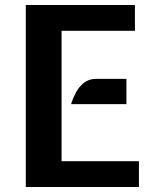

<svg xmlns="http://www.w3.org/2000/svg" viewBox="-20 -747 628 767"><path d="M83 0V-727H519V-624H226V-103H535V0ZM264 -331Q270.5 -353 282.8 -376.5Q295 -400 315 -416Q335 -432 364 -432H485V-331Z"/></svg>

Font: Expletus Sans
Style: Bold
Weight: 700
Version: Version 7.500